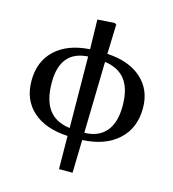

<svg xmlns="http://www.w3.org/2000/svg" viewBox="-132 -821 1038 1149"><g transform="rotate(15 387.0 -246.5)"><path d="M340 219 338 14Q199 7 121.5 -62.5Q44 -132 44 -250Q44 -370 120.5 -441.5Q197 -513 334 -522L330 -705L436 -712L447 -705L441 -522Q576 -515 653.5 -446Q731 -377 731 -263Q731 -139 650.5 -65.5Q570 8 429 15L424 219ZM338 -35 334 -477Q164 -467 164 -271Q164 -162 207 -104Q250 -46 338 -35ZM430 -30Q518 -32 564 -86.5Q610 -141 610 -244Q610 -348 568 -404Q526 -460 440 -472Z"/></g></svg>

Font: Literata 36pt Medium
Style: Regular
Weight: 500
Designer: Latin by Veronika Burian and Jose Scaglione. Greek by Irene Vlachou. Cyrillic by Vera Evstafieva.
Foundry: TypeTogether
Version: Version 3.002